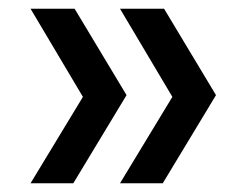

<svg xmlns="http://www.w3.org/2000/svg" viewBox="-20 -480 545 440"><path d="M148 -60H50L170 -258L50 -460H151L270 -262ZM353 -60H255L375 -258L255 -460H356L475 -262Z"/></svg>

Font: PT Root UI Medium
Style: Regular
Weight: 500
Designer: Vitaly Kuzmin
Foundry: ParaType Ltd.
Version: Version 2.001G